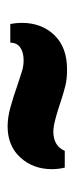

<svg xmlns="http://www.w3.org/2000/svg" viewBox="134 -438 196 504"><g transform="rotate(90 232.0 -186.0)"><path d="M424 -224Q424 -175 393.5 -141.5Q363 -108 312 -108Q289 -108 263 -115Q237 -122 197 -136Q170 -145 166 -146Q153 -150 138 -150Q117 -150 104.5 -141Q92 -132 92 -115H43Q40 -130 40 -145Q40 -197 72 -230.5Q104 -264 162 -264Q187 -264 203.5 -260Q220 -256 245 -248Q283 -235 307 -230Q319 -228 325 -228Q363 -228 376 -258H420Q424 -242 424 -224Z"/></g></svg>

Font: Lalezar
Style: Regular
Weight: 400
Designer: Borna Izadpanah
Foundry: Borna Izadpanah
Version: Version 1.004